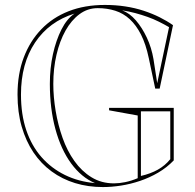

<svg xmlns="http://www.w3.org/2000/svg" viewBox="-20 -743 789 778"><path d="M422 -296V-306H684V-93Q656 -64 621 -43.5Q586 -23 547.5 -10Q509 3 470.5 9Q432 15 397 15Q337 15 284.5 -1Q232 -17 189 -48.5Q146 -80 115.5 -125.5Q85 -171 68 -229.5Q51 -288 51 -360Q51 -443 76 -509.5Q101 -576 147 -624Q193 -672 258 -697.5Q323 -723 405 -723Q448 -723 487.5 -717Q527 -711 562 -699.5Q597 -688 627 -673Q657 -658 681 -641L627 -384H609L583 -507Q571 -564 551.5 -602.5Q532 -641 506 -665Q480 -689 447 -699.5Q414 -710 376 -710Q335 -710 302 -685.5Q269 -661 245.5 -619Q222 -577 209 -521.5Q196 -466 196 -403Q196 -350 205.5 -293.5Q215 -237 233.5 -184.5Q252 -132 281.5 -90.5Q311 -49 351 -24.5Q391 0 442 0Q463 0 487.5 -5Q512 -10 538 -21V-275ZM365 -1Q310 -24 268.5 -80.5Q227 -137 204.5 -220Q182 -303 182 -403Q182 -467 194.5 -523.5Q207 -580 229 -623.5Q251 -667 282 -688Q179 -656 122 -570.5Q65 -485 65 -360Q65 -279 86.5 -215.5Q108 -152 148 -106.5Q188 -61 243 -34Q298 -7 365 -1ZM551 -30Q590 -39 619.5 -55.5Q649 -72 670 -98V-292H551ZM617 -406 665 -633Q646 -644 624 -655Q602 -666 578 -674.5Q554 -683 528 -690Q502 -697 475 -701Q505 -690 530.5 -660.5Q556 -631 575 -590.5Q594 -550 602 -503Z"/></svg>

Font: Kalnia Glaze Thin Medium
Style: Regular
Weight: 500
Version: Version 1.110